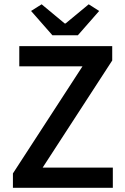

<svg xmlns="http://www.w3.org/2000/svg" viewBox="-20 -894 597 914"><path d="M41.5 0V-68.4L372.6 -578.1H71.8V-674.3H514.2V-606L183.1 -96.2H517.1V0ZM229.5 -726.1 127.9 -841.8 178.2 -873.5 288.1 -782.2H292L402.3 -873.5L452.1 -841.8L350.6 -726.1Z"/></svg>

Font: Akatab
Style: Bold
Weight: 700
Designer: SIL Global
Foundry: SIL Global
Version: Version 4.100